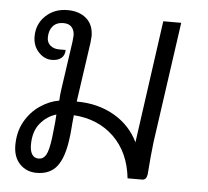

<svg xmlns="http://www.w3.org/2000/svg" viewBox="-46 -635 750 693"><g transform="rotate(5 328.5 -288.5)"><path d="M584 -576 522 -138Q515 -77 513 -44Q511 -18 511 -20Q508 0 493 0H440Q430 -93 373 -148.5Q316 -204 227 -210L224 -180Q223 -170 222 -155Q221 -140 218 -120Q209 -54 184 -22.5Q159 9 111 9Q74 9 50 -16Q26 -41 26 -84Q26 -132 46.5 -169Q67 -206 100.5 -229Q134 -252 170 -258Q171 -282 174 -300L199 -474Q201 -490 201 -496Q201 -515 191 -526.5Q181 -538 161 -538Q136 -538 122.5 -522.5Q109 -507 109 -481Q109 -463 121.5 -452.5Q134 -442 153 -442H177Q177 -423 164.5 -412.5Q152 -402 130 -402Q103 -402 82 -424.5Q61 -447 61 -481Q61 -526 92.5 -556Q124 -586 172 -586Q214 -586 240 -563.5Q266 -541 266 -499Q266 -494 264 -476L233 -260Q310 -260 369 -226Q428 -192 457 -132L519 -576ZM162 -178Q162 -185 164 -207Q130 -197 106 -168Q82 -139 82 -90Q82 -68 90 -55.5Q98 -43 114 -43Q131 -43 140.5 -59.5Q150 -76 156 -122Q156 -124 162 -178Z"/></g></svg>

Font: Krub
Style: Italic
Weight: 400
Italic angle: -8°
Designer: Ekaluck Peanpanawate
Foundry: Cadson Demak Co.,Ltd.
Version: Version 1.000; ttfautohint (v1.6)